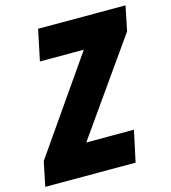

<svg xmlns="http://www.w3.org/2000/svg" viewBox="-148 -801 789 887"><g transform="rotate(-15 246.5 -357.0)"><path d="M-41 0H391L423 -149H195L510 -596L534 -714H116L85 -566H295L-17 -117Z"/></g></svg>

Font: Noto Sans Condensed Black
Style: Italic
Weight: 900
Width: 3
Italic angle: -12°
Designer: Monotype Design Team
Foundry: Monotype Imaging Inc.
Version: Version 2.013